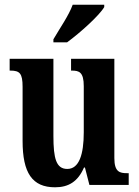

<svg xmlns="http://www.w3.org/2000/svg" viewBox="-20 -786 589 816"><path d="M207 -619V-606H265C320 -646 403 -721 423 -756V-766H289C273 -721 233 -664 207 -619ZM214 10C271 10 311 -14 337 -74H341L360 0H527V-50H520C489 -50 466 -55 466 -114V-536H282V-486H285C316 -486 336 -480 336 -420V-224C336 -129 316 -68 266 -68C219 -68 207 -112 207 -208V-536H21V-486H24C64 -486 76 -474 76 -417V-187C76 -51 117 10 214 10Z"/></svg>

Font: Noto Serif Sinhala ExtraCondensed
Style: Bold
Weight: 700
Width: 2
Designer: Jelle Bosma - Monotype Design Team
Foundry: Monotype Imaging Inc.
Version: Version 2.007